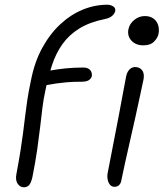

<svg xmlns="http://www.w3.org/2000/svg" viewBox="-20 -780 693 813"><path d="M81 13Q65 13 54.5 -2.5Q44 -18 50 -46Q60 -99 66.5 -140Q73 -181 77.5 -216Q82 -251 86 -284.5Q90 -318 95.5 -355.5Q101 -393 111 -439Q126 -517 158.5 -576.5Q191 -636 235 -677Q279 -718 330 -739Q381 -760 435 -760Q447 -760 458.5 -753.5Q470 -747 468 -733Q465 -722 455 -713Q445 -704 427 -700Q361 -687 317 -660Q273 -633 245 -594Q217 -555 200.5 -505Q184 -455 172 -396Q164 -360 159.5 -322.5Q155 -285 150 -242Q145 -199 137.5 -146.5Q130 -94 117 -29Q111 -4 102.5 4.5Q94 13 81 13ZM166 -419Q156 -419 149.5 -424.5Q143 -430 146 -440Q148 -453 159 -465Q170 -477 191 -481Q224 -487 258.5 -490.5Q293 -494 332 -494Q347 -494 355.5 -488.5Q364 -483 367 -475Q370 -467 369 -458Q366 -447 356 -440.5Q346 -434 327 -434Q288 -434 261.5 -431.5Q235 -429 217.5 -426.5Q200 -424 188 -421.5Q176 -419 166 -419ZM465 11Q453 11 445.5 2Q438 -7 435.5 -22Q433 -37 437 -53Q453 -137 464.5 -195Q476 -253 484 -296Q492 -339 499 -376.5Q506 -414 514 -456Q516 -468 521.5 -477Q527 -486 534.5 -491Q542 -496 553 -496Q571 -496 581.5 -483Q592 -470 588 -445Q583 -422 574 -379.5Q565 -337 553.5 -285Q542 -233 530 -181Q518 -129 508.5 -85.5Q499 -42 494 -17Q492 -4 484.5 3.5Q477 11 465 11ZM587 -588Q555 -588 536.5 -608Q518 -628 524 -657Q529 -680 549 -696Q569 -712 593 -712Q616 -712 630.5 -701Q645 -690 650 -672.5Q655 -655 651 -636Q648 -620 632.5 -604Q617 -588 587 -588Z"/></svg>

Font: Shantell Sans Light
Style: Italic
Weight: 300
Italic angle: -11°
Designer: Stephen Nixon, Anya Danilova, Shantell Martin
Foundry: Arrow Type
Version: Version 1.008;[ac192a2d6]